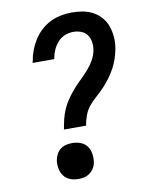

<svg xmlns="http://www.w3.org/2000/svg" viewBox="-85 -804 669 873"><g transform="rotate(-10 250.0 -367.5)"><path d="M180 -225Q184 -249 189.5 -272Q195 -295 205 -317.5Q215 -340 229.5 -360.5Q244 -381 260.5 -400Q277 -419 295.5 -436.5Q314 -454 330.5 -473Q347 -492 359 -513.5Q371 -535 375 -559Q378 -578 375 -596Q372 -614 362 -628Q352 -642 334.5 -648.5Q317 -655 299 -655Q279 -655 260 -647.5Q241 -640 227 -624.5Q213 -609 204.5 -590Q196 -571 193 -552L192 -548H92L94 -555Q98 -580 107 -604Q116 -628 130 -650.5Q144 -673 164 -691.5Q184 -710 207.5 -721.5Q231 -733 256.5 -738Q282 -743 306 -743Q333 -743 358 -738.5Q383 -734 405 -722Q427 -710 443 -691Q459 -672 467 -648.5Q475 -625 477 -599Q479 -573 474 -546Q470 -524 462.5 -501.5Q455 -479 443.5 -458Q432 -437 417.5 -417.5Q403 -398 386.5 -380.5Q370 -363 351 -346.5Q332 -330 317 -311.5Q302 -293 294 -270.5Q286 -248 282 -225ZM206 8Q186 8 168 1Q150 -6 139 -21Q128 -36 124.5 -55.5Q121 -75 124 -95Q127 -109 134 -122Q141 -135 153 -143.5Q165 -152 178.5 -155Q192 -158 206 -158Q226 -158 244.5 -151Q263 -144 274 -129Q285 -114 288 -94.5Q291 -75 288 -55Q286 -41 278.5 -28.5Q271 -16 259 -7Q247 2 233.5 5Q220 8 206 8Z"/></g></svg>

Font: Iosevka Semibold Oblique
Style: Regular
Weight: 600
Italic angle: -9°
Monospace: yes
Designer: Belleve Invis
Foundry: Belleve Invis
Version: Version 32.5.0; ttfautohint (v1.8.4)